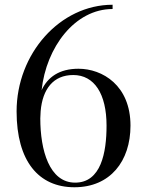

<svg xmlns="http://www.w3.org/2000/svg" viewBox="-20 -780 600 810"><path d="M530.5 -250C530.5 -420 412 -490 311 -490C230 -490 181 -454.5 155.5 -399.5C175 -581 296 -742 455 -742V-760C232.5 -760 50 -553 50 -310C50 -100 143 10 294 10C445 10 530.5 -100 530.5 -250ZM429.5 -250C429.5 -135.5 406 -9.5 297 -9.5C188 -9.5 150 -146.5 150 -280.5L151.5 -311C159.5 -404 204.5 -463.5 289 -463.5C378 -463.5 429.5 -384 429.5 -250Z"/></svg>

Font: Bodoni* 11
Style: Regular
Weight: 400
Version: Version 2.3